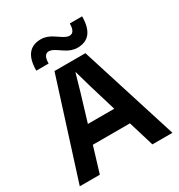

<svg xmlns="http://www.w3.org/2000/svg" viewBox="-204 -1024 1082 1161"><g transform="rotate(-30 337.0 -444.0)"><path d="M445 -680 660 0H520L466 -178H207L153 0H13L229 -680ZM135 -737Q135 -888 253 -888Q295 -888 338 -858L365 -840Q396 -819 415 -819Q453 -819 453 -883H539Q539 -732 421 -732Q379 -732 336 -762L309 -780Q278 -801 259 -801Q221 -801 221 -737ZM244 -302H428L371 -491L337 -610H335L301 -491Z"/></g></svg>

Font: TASA Orbiter Display
Style: Bold
Weight: 700
Designer: Weizhong Zhang
Version: Version 1.000;Glyphs 3.1.2 (3151)